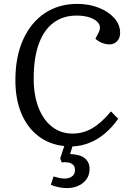

<svg xmlns="http://www.w3.org/2000/svg" viewBox="-20 -738 659 986"><path d="M323 228Q302 228 279.5 223Q257 218 241 211L255 168Q264 171 280.5 175Q297 179 312 179Q328 179 339.5 174Q351 169 358 159.5Q365 150 365 135Q365 116 354 107Q343 98 327.5 96Q312 94 297 96L289 76L310 12Q233 4 176.5 -39.5Q120 -83 89.5 -156Q59 -229 59 -326Q59 -446 98.5 -534Q138 -622 209.5 -670Q281 -718 377 -718Q438 -718 488 -698Q538 -678 567.5 -644.5Q597 -611 597 -569Q597 -543 581.5 -526.5Q566 -510 542 -510Q523 -510 503.5 -518Q484 -526 470 -539L488 -574Q499 -598 487.5 -616.5Q476 -635 446 -646.5Q416 -658 373 -658Q304 -658 254.5 -621Q205 -584 179 -512Q153 -440 153 -335Q153 -249 178 -185Q203 -121 248 -86.5Q293 -52 353 -52Q407 -52 454 -79.5Q501 -107 550 -166L587 -128Q555 -83 518 -52Q481 -21 439.5 -4.5Q398 12 352 14L340 53Q361 54 379 58Q397 62 410.5 71Q424 80 432 94.5Q440 109 440 130Q440 160 424.5 182Q409 204 382.5 216Q356 228 323 228Z"/></svg>

Font: Literata 18pt
Style: Italic
Weight: 400
Italic angle: -2°
Designer: Latin by Veronika Burian and Jose Scaglione. Greek by Irene Vlachou. Cyrillic by Vera Evstafieva
Foundry: TypeTogether
Version: Version 3.103;gftools[0.9.29]